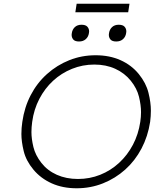

<svg xmlns="http://www.w3.org/2000/svg" viewBox="-20 -1002 831 1032"><path d="M392 10Q317 10 258 -16.5Q199 -43 159.5 -90.5Q120 -138 107.5 -189.5Q95 -241 95 -282Q95 -314 100 -347Q111 -425 145 -490.5Q179 -556 232.5 -604Q286 -652 352.5 -678.5Q419 -705 494 -705Q569 -705 628 -678.5Q687 -652 726 -604Q765 -556 778 -503.5Q791 -451 791 -407Q791 -378 787 -347Q775 -269 740.5 -203.5Q706 -138 653 -90.5Q600 -43 533.5 -16.5Q467 10 392 10ZM399 -40Q462 -40 518.5 -62.5Q575 -85 620 -126.5Q665 -168 694.5 -224Q724 -280 734 -347Q738 -374 738 -399Q738 -437 727 -482Q716 -527 683 -568Q650 -609 600 -632Q550 -655 487 -655Q424 -655 367 -632Q310 -609 265.5 -568Q221 -527 191.5 -470.5Q162 -414 153 -347Q149 -318 149 -292Q149 -256 159.5 -212Q170 -168 202.5 -126.5Q235 -85 285.5 -62.5Q336 -40 399 -40ZM605 -779Q583 -779 574 -789.5Q565 -800 565 -815Q565 -819 566 -824Q569 -844 582.5 -856.5Q596 -869 618 -869Q640 -869 649.5 -858.5Q659 -848 659 -833Q659 -829 658 -824Q655 -804 641 -791.5Q627 -779 605 -779ZM405 -779Q383 -779 374 -789.5Q365 -800 365 -815Q365 -819 366 -824Q369 -844 382.5 -856.5Q396 -869 418 -869Q440 -869 449.5 -858.5Q459 -848 459 -833Q459 -829 458 -824Q455 -804 441 -791.5Q427 -779 405 -779ZM385 -936 392 -982H676L669 -936Z"/></svg>

Font: Lexend ExtLt
Style: Italic
Weight: 250
Italic angle: -8.13011°
Designer: Bonnie Shaver-Troup, Thomas Jockin
Foundry: Lexend
Version: Version 1.007